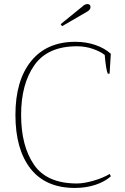

<svg xmlns="http://www.w3.org/2000/svg" viewBox="-20 -916 615 946"><path d="M279 -797 386 -884Q398 -896 412 -896Q418 -896 422 -892Q426 -888 426 -882Q426 -868 410 -859L286 -787ZM56 -350Q56 -519 133 -614.5Q210 -710 351 -710Q404 -710 449.5 -694.5Q495 -679 526 -651L520 -553H511Q502 -573 496 -645Q477 -661 439.5 -674.5Q402 -688 359 -688Q215 -688 149.5 -595Q84 -502 84 -350Q84 -197 147.5 -104.5Q211 -12 359 -12Q392 -12 438.5 -25Q485 -38 521 -59L526 -47Q495 -20 449 -5Q403 10 349 10Q205 10 130.5 -85Q56 -180 56 -350Z"/></svg>

Font: Trirong Thin
Style: Regular
Weight: 250
Designer: Katatrad Team
Foundry: CadsonDemak
Version: Version 1.001